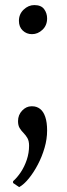

<svg xmlns="http://www.w3.org/2000/svg" viewBox="-20 -522 262 756"><path d="M106 -387.5Q84.5 -387.5 69.5 -401.8Q54.5 -416 54.5 -440Q54.5 -466.5 73.2 -484.2Q92 -502 115 -502Q142 -502 153.8 -486Q165.5 -470 165.5 -449.5Q165.5 -422 147.2 -404.8Q129 -387.5 106 -387.5ZM55 214.5 31.5 198.5V191.5Q47.5 177.5 62 155.8Q76.5 134 85.5 107Q94.5 80 94.5 52Q94.5 33 88 21.8Q81.5 10.5 72.8 1.8Q64 -7 57.5 -17.5Q51 -28 51 -45Q51 -69.5 67.2 -86.5Q83.5 -103.5 103.5 -103.5H107Q124.5 -103.5 137.8 -93.2Q151 -83 158.2 -61.8Q165.5 -40.5 165.5 -8Q165.5 25.5 155.5 60Q145.5 94.5 129 126Q112.5 157.5 93.2 181Q74 204.5 56 214.5Z"/></svg>

Font: Merriweather 60pt Light
Style: Regular
Weight: 300
Version: Version 2.100